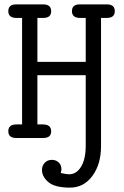

<svg xmlns="http://www.w3.org/2000/svg" viewBox="-20 -631 565 878"><path d="M55 -62H81V-549H55Q18 -549 18 -580Q18 -611 54 -611H177Q214 -611 214 -580Q214 -549 178 -549H151V-348H372V-549H347Q309 -549 309 -580Q309 -611 345 -611H468Q505 -611 505 -580Q505 -549 468 -549H442V37Q442 120 402.5 173.5Q363 227 300 227Q231 227 201.5 202Q172 177 172 146Q172 127 184.5 113.5Q197 100 217 100Q236 100 248.5 112Q261 124 261 144Q261 145 258 160Q282 166 296 166Q330 166 351 131Q372 96 372 35V-287H151V-62H176Q214 -62 214 -31Q214 0 178 0H54Q18 0 18 -31Q18 -62 55 -62Z"/></svg>

Font: CMU Typewriter Text
Style: Regular
Weight: 500
Monospace: yes
Version: Version 0.7.0